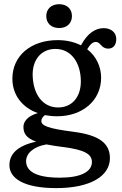

<svg xmlns="http://www.w3.org/2000/svg" viewBox="-20 -674 596 938"><path d="M269 -537C307.5 -537 331.5 -561 331.5 -595.5C331.5 -630 307.5 -653.5 269 -653.5C230.5 -653.5 206 -630 206 -595.5C206 -560.5 230.5 -537 269 -537ZM448.5 -469C472 -469 473.5 -436.5 509 -436.5C533.5 -436.5 548 -454.5 548 -483.5C548 -516 521.5 -536.5 486.5 -536.5C444.5 -536.5 407 -509.5 378 -456.5L375.5 -452.5C344 -468.5 305.5 -478 262 -478C131.5 -478 40.5 -402 40.5 -289.5C40.5 -211 87.5 -149 164.5 -121.5C111 -106 94.5 -77 94.5 -54.5C94.5 -23 107 0 156.5 18C62 38.5 26 80.5 26 133C26 197 96 245 254.5 245C424.5 245 517 184.5 517 99C517 27.5 467.5 -14 336.5 -30.5C213 -46.5 182 -60 182 -83.5C182 -93.5 188 -102.5 199.5 -111.5C218.5 -108 238.5 -106 259.5 -106C383 -106 474 -183 474 -294C474 -350.5 449 -400 406 -433.5C420.5 -456.5 431.5 -469 448.5 -469ZM263.5 -149C191 -149 141 -210.5 139.5 -309C139 -382.5 181.5 -435 251 -435C325.5 -435 374 -371 375 -278C375.5 -201 333 -149 263.5 -149ZM429 117.5C429 164.5 376 194 273 194C149.5 194 107.5 159.5 107.5 113C107.5 76.5 142 42.5 207 31.5C229 36 255 40 286 44C396.5 57.5 429 80.5 429 117.5Z"/></svg>

Font: dr Title
Style: Regular
Weight: 400
Version: Version 1.000;hotconv 1.0.109;makeotfexe 2.5.65596